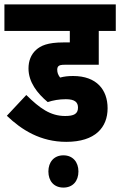

<svg xmlns="http://www.w3.org/2000/svg" viewBox="-20 -642 544 869"><path d="M278 -193C319 -193 333 -179 333 -155C333 -127 315 -117 275 -117C208 -117 160 -152 99 -212L11 -118C78 -54 163 0 280 0C412 0 467 -66 467 -152C467 -235 418 -298 311 -298C289 -298 271 -296 252 -291C243 -303 239 -313 239 -327C239 -333 241 -339 244 -342C249 -347 256 -349 276 -349H427V-502H504V-622H0V-502H296V-450H267C195 -450 164 -435 143 -416C120 -395 109 -366 109 -332C109 -271 148 -220 196 -180C220 -188 248 -193 278 -193ZM199 134C199 177 224 207 267 207C310 207 335 177 335 134C335 92 310 61 267 61C224 61 199 92 199 134Z"/></svg>

Font: Noto Sans Devanagari UI ExtraCondensed ExtraBold
Style: Regular
Weight: 800
Width: 2
Designer: Jelle Bosma - Monotype Design Team
Foundry: Monotype Imaging Inc.
Version: Version 2.003